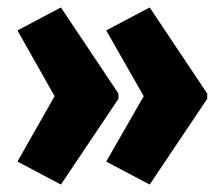

<svg xmlns="http://www.w3.org/2000/svg" viewBox="-20 -539 600 517"><path d="M538 -273V-287L383 -519L266 -457L367 -280L266 -104L383 -42ZM299 -273V-287L144 -519L27 -457L127 -280L27 -104L144 -42Z"/></svg>

Font: Noto Sans Arabic ExtCond Blk
Style: Regular
Weight: 900
Width: 2
Designer: Monotype Design Team, Nadine Chahine, Nizar Qandah and Khaled Hosny
Foundry: Monotype Imaging Inc.
Version: Version 2.012